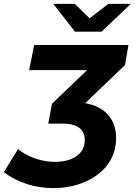

<svg xmlns="http://www.w3.org/2000/svg" viewBox="-112 -771 697 994"><path d="M414 -607 565 -751H449L352 -676L275 -751H164L276 -607ZM39 -408H339L157 -234L138 -131H215C294 -131 327 -97 327 -46C327 31 256 67 173 67C108 67 36 45 -19 1L-92 120C-19 176 73 203 164 203C333 203 489 110 489 -56C489 -154 433 -218 329 -237L535 -434L553 -538H65Z"/></svg>

Font: AWKNG-Font
Style: Bold Italic
Weight: 700
Italic angle: -11.3°
Designer: Awakening Church
Foundry: Awakening Church
Version: Version 1.700;PS 001.700;hotconv 1.0.88;makeotf.lib2.5.64775